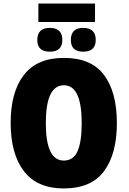

<svg xmlns="http://www.w3.org/2000/svg" viewBox="-20 -1051 727 1081"><path d="M638 -358Q638 -532 566 -628.5Q494 -725 340 -725Q188 -725 114 -628.5Q40 -532 40 -359Q40 -185 114.5 -87.5Q189 10 339 10Q494 10 566 -87.5Q638 -185 638 -358ZM238 -358Q238 -571 340 -571Q440 -571 440 -358Q440 -254 417 -200.5Q394 -147 339 -147Q238 -147 238 -358ZM515 -1031H196V-927H515ZM448 -894Q379 -894 379 -826Q379 -760 448 -760Q519 -760 519 -826Q519 -894 448 -894ZM260 -894Q190 -894 190 -826Q190 -760 260 -760Q331 -760 331 -826Q331 -894 260 -894Z"/></svg>

Font: Noto Sans Display SemiCondensed Black
Style: Regular
Weight: 900
Width: 4
Designer: Monotype Design Team
Foundry: Monotype Imaging Inc.
Version: Version 1.900